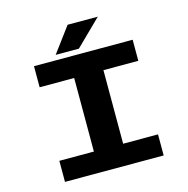

<svg xmlns="http://www.w3.org/2000/svg" viewBox="-124 -1002 1099 1122"><g transform="rotate(-15 425.0 -441.5)"><path d="M271 -731 384 -883H566.5L411.5 -731ZM728.5 -572.5H517.5V-127.5H728.5V0H131.5V-127.5H340.5V-572.5H131.5V-700H728.5Z"/></g></svg>

Font: League Mono Wide
Style: Bold
Weight: 700
Width: 8
Designer: Tyler Finck
Foundry: The League of Moveable Type / Tyler Finck
Version: Version 2.210